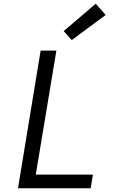

<svg xmlns="http://www.w3.org/2000/svg" viewBox="-20 -1005 640 1025"><path d="M76 0 197 -735H281L171 -73H476L464 0ZM363 -791 320 -839 491 -985 544 -925Z"/></svg>

Font: Iosevka SS04 Extended
Style: Italic
Weight: 400
Width: 7
Italic angle: -9°
Monospace: yes
Designer: Belleve Invis
Foundry: Belleve Invis
Version: Version 19.0.0; ttfautohint (v1.8.4)